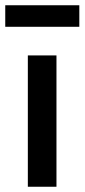

<svg xmlns="http://www.w3.org/2000/svg" viewBox="-40 -711 322 731"><path d="M66 -500H175V0H66ZM-20 -609V-691H262V-609Z"/></svg>

Font: Titillium Web[RUS by Daymarius]
Style: Regular
Weight: 600
Designer: Cyrillization by Daymarius
Foundry: Cyrillization by Daymarius
Version: Version 1.002 September 11, 2018